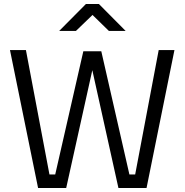

<svg xmlns="http://www.w3.org/2000/svg" viewBox="-20 -943 926 963"><path d="M30 0ZM30 -692H110L228 -68H257L398 -686H488L629 -68H658L776 -692H855L715 0H574L443 -591L312 0H171ZM411 -923H476L610 -788H526L444 -868L361 -788H277Z"/></svg>

Font: Cairo
Style: Regular
Weight: 400
Designer: Mohamed Gaber, the designers of Titillium
Foundry: Kief Type Foundry
Version: Version 2.009; ttfautohint (v1.5.33-1714) -l 8 -r 50 -G 200 